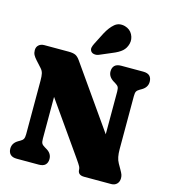

<svg xmlns="http://www.w3.org/2000/svg" viewBox="-133 -1044 1020 1150"><g transform="rotate(15 377.0 -469.0)"><path d="M268.5 -49Q268.5 -26 255.5 -13Q242.5 0 215 0H79Q51.5 0 38.5 -13Q25.5 -26 25.5 -49Q25.5 -84 60.5 -104L71 -110Q84 -117 89.5 -126.5Q95 -136 95 -156.5V-488Q95 -517.5 91.2 -533.2Q87.5 -549 75 -562.5L41 -600Q27.5 -615 21 -627.2Q14.5 -639.5 14.5 -656.5Q14.5 -676.5 27.8 -688.2Q41 -700 62 -700H212.5Q240.5 -700 255.5 -693Q270.5 -686 285 -665L577.5 -248L555.5 -142.5V-543.5Q555.5 -564 550.5 -572.8Q545.5 -581.5 531 -590L521 -596Q485.5 -617.5 485.5 -651Q485.5 -674 498.5 -687Q511.5 -700 539 -700H675Q703 -700 715.8 -687Q728.5 -674 728.5 -651Q728.5 -616 693.5 -596L683 -590Q669 -582 664 -573.2Q659 -564.5 659 -543.5V-215Q659 -188.5 663 -167.8Q667 -147 676.5 -130.5L693 -101.5Q705.5 -80 708.8 -70Q712 -60 712 -48.5Q712 -26.5 698.8 -13.2Q685.5 0 664.5 0H496.5Q456 0 456 -35Q456 -42.5 451 -52.8Q446 -63 422.5 -96.5L150.5 -484L198.5 -550.5V-156.5Q198.5 -135.5 203.8 -126.8Q209 -118 223 -110L233 -104Q268.5 -84 268.5 -49ZM386 -859Q408 -900 434.5 -922.5Q461 -945 499 -935Q532 -925.5 546.5 -897.5Q561 -869.5 553.5 -840Q546 -811.5 526.2 -793.8Q506.5 -776 466.5 -760L392.5 -728.5Q379.5 -723 365.5 -724.8Q351.5 -726.5 344 -736Q336 -747.5 338.8 -759.8Q341.5 -772 348.5 -785.5Z"/></g></svg>

Font: Fraunces 144pt S100 Black
Style: Regular
Weight: 900
Version: Version 1.000